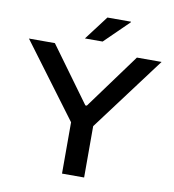

<svg xmlns="http://www.w3.org/2000/svg" viewBox="-93 -953 940 1035"><g transform="rotate(10 377.0 -435.5)"><path d="M311 -739 411 -871H540V-868L408 -739ZM316 0V-281L14 -686H156L376 -384H384L605 -686H740L437 -281V0Z"/></g></svg>

Font: Archivo SemiExpanded Medium
Style: Regular
Weight: 500
Width: 6
Designer: Hector Gatti
Foundry: Omnibus-Type
Version: Version 2.001; ttfautohint (v1.8.3)